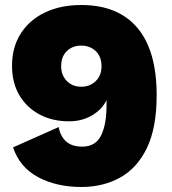

<svg xmlns="http://www.w3.org/2000/svg" viewBox="-20 -735 685 766"><path d="M304 11Q206 11 132.5 -28Q59 -67 32 -147L214 -228Q221 -191 244 -170.5Q267 -150 308 -150Q361 -150 383 -194Q405 -238 405 -314Q405 -319 405 -324Q405 -329 405 -336Q389 -300 348.5 -275.5Q308 -251 255 -251Q189 -251 137.5 -278.5Q86 -306 57 -355.5Q28 -405 28 -472Q28 -547 63 -601.5Q98 -656 160 -685.5Q222 -715 304 -715Q451 -715 528 -624Q605 -533 605 -355Q605 -226 566.5 -145.5Q528 -65 460 -27Q392 11 304 11ZM304 -389Q339 -389 362 -411.5Q385 -434 385 -471Q385 -509 362 -531Q339 -553 304 -553Q269 -553 246.5 -531Q224 -509 224 -471Q224 -435 246.5 -412Q269 -389 304 -389Z"/></svg>

Font: Prodigy Sans ExtraBold
Style: Regular
Weight: 800
Designer: Wei Huang
Foundry: Wei Huang
Version: Version 1.003; ttfautohint (v1.8.3)